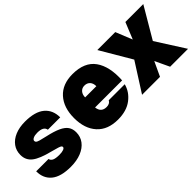

<svg xmlns="http://www.w3.org/2000/svg" viewBox="26 -1120 1684 1684"><g transform="rotate(-45 868.5 -277.5)"><path d="M269 -560.1Q392.6 -560.1 453.4 -509.3Q514.2 -458.5 514.2 -367.7H360.8Q357.4 -390.6 336.9 -402.8Q316.4 -415 275.9 -415Q245.1 -415 225.8 -405.8Q206.5 -396.5 206.5 -381.8Q206.5 -372.1 213.9 -365.5Q221.2 -358.9 243.9 -352.3Q266.6 -345.7 312.5 -335.4Q389.6 -318.4 435.5 -297.1Q481.4 -275.9 501.5 -246.8Q521.5 -217.8 521.5 -175.8Q521.5 -121.6 490.7 -80.8Q460 -40 404.1 -17.3Q348.1 5.4 273.4 5.4Q150.9 5.4 90.6 -43.9Q30.3 -93.3 30.3 -182.1H183.6Q187.5 -161.1 209.2 -150.6Q231 -140.1 277.3 -140.1Q310.1 -140.1 328.9 -147.5Q347.7 -154.8 347.7 -167Q347.7 -174.8 341.3 -179.9Q335 -185.1 314 -191.9Q293 -198.7 249.5 -210Q131.3 -239.3 82.5 -277.8Q33.7 -316.4 33.7 -380.9Q33.7 -435.1 63 -475.3Q92.3 -515.6 145.3 -537.8Q198.2 -560.1 269 -560.1Z M791.5 -212.9Q799.8 -143.6 866.7 -143.6Q885.3 -143.6 899.4 -150.6Q913.6 -157.7 921.4 -172.9H1119.6Q1100.1 -96.7 1033.2 -45.7Q966.3 5.4 859.4 5.4Q732.9 5.4 664.1 -70.3Q595.2 -146 595.2 -277.3Q595.2 -407.7 664.1 -483.9Q732.9 -560.1 857.9 -560.1Q1006.8 -560.1 1072 -468.5Q1137.2 -377 1127.4 -212.9ZM792.5 -336.9H931.6Q931.6 -373.5 912.6 -394.3Q893.6 -415 860.4 -415Q830.6 -415 811.5 -393.6Q792.5 -372.1 792.5 -336.9Z M1509.8 -555.2H1731.9L1562 -266.6L1731.9 0H1509.8L1446.8 -133.8L1384.3 0H1161.6L1331.5 -266.6L1161.6 -555.2H1384.3L1446.8 -400.4Z"/></g></svg>

Font: Estedad-FD Black
Style: Regular
Weight: 900
Designer: Amin Abedi
Version: Version 7.3